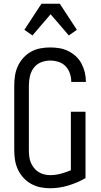

<svg xmlns="http://www.w3.org/2000/svg" viewBox="-20 -996 540 1024"><path d="M246 8Q220 8 194 2.5Q168 -3 145 -16Q122 -29 104 -49Q86 -69 75 -93Q64 -117 60 -143Q56 -169 56 -195V-540Q56 -566 60 -592.5Q64 -619 75 -643Q86 -667 104 -687Q122 -707 145 -720Q168 -733 194.5 -738Q221 -743 247 -743Q272 -743 296.5 -739Q321 -735 343.5 -724Q366 -713 384.5 -696Q403 -679 414.5 -657Q426 -635 432 -611Q438 -587 438 -562V-559H360V-561Q360 -583 352.5 -605Q345 -627 329.5 -643Q314 -659 292 -666Q270 -673 247 -673Q222 -673 198.5 -663.5Q175 -654 160 -634Q145 -614 139.5 -589.5Q134 -565 134 -540V-195Q134 -178 136 -161.5Q138 -145 144 -130Q150 -115 160.5 -101.5Q171 -88 185 -79Q199 -70 215 -66Q231 -62 248 -62Q276 -62 304 -69.5Q332 -77 358 -88V-400H436V-46Q392 -21 344 -6.5Q296 8 246 8ZM153 -807 110 -837 201 -976H299L390 -837L347 -807L250 -920Z"/></svg>

Font: Iosevka Algr
Style: Regular
Weight: 400
Monospace: yes
Designer: Belleve Invis
Foundry: Belleve Invis
Version: Version 26.0.2; ttfautohint (v1.8.3)